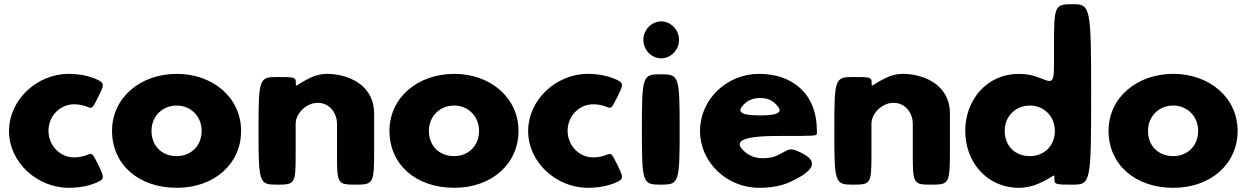

<svg xmlns="http://www.w3.org/2000/svg" viewBox="-20 -880 5941 915"><path d="M333 -383C360 -383 381 -377 396 -371C419 -362 420 -361 449 -420C478 -478 480 -485 436 -504C407 -516 364 -528 307 -528C158 -528 23 -406 23 -255C23 -105 159 15 307 15C364 15 407 4 436 -8C480 -26 478 -33 449 -93C420 -152 419 -151 396 -142C381 -136 360 -130 333 -130C266 -130 211 -186 211 -257C211 -327 266 -383 333 -383Z M514 -256C514 -98 638 15 823 15C1000 15 1129 -98 1129 -256C1129 -416 993 -528 823 -528C650 -528 514 -416 514 -256ZM702 -256C702 -327 755 -377 822 -377C888 -377 941 -327 941 -256C941 -186 891 -136 822 -136C750 -136 702 -186 702 -256Z M1301 0C1386 0 1389 -4 1389 -145V-290C1389 -341 1441 -390 1494 -390C1551 -390 1586 -341 1586 -290V-145C1586 -4 1589 0 1675 0C1760 0 1763 -5 1763 -169V-338C1763 -481 1632 -528 1538 -528C1510 -528 1483 -521 1458 -509C1385 -473 1390 -460 1390 -486C1389 -512 1386 -513 1301 -513C1215 -513 1212 -506 1212 -257C1212 -7 1215 0 1301 0Z M1836 -256C1836 -98 1960 15 2145 15C2322 15 2451 -98 2451 -256C2451 -416 2315 -528 2145 -528C1972 -528 1836 -416 1836 -256ZM2024 -256C2024 -327 2077 -377 2144 -377C2210 -377 2263 -327 2263 -256C2263 -186 2213 -136 2144 -136C2072 -136 2024 -186 2024 -256Z M2807 -383C2834 -383 2855 -377 2870 -371C2893 -362 2894 -361 2923 -420C2952 -478 2954 -485 2910 -504C2881 -516 2838 -528 2781 -528C2632 -528 2497 -406 2497 -255C2497 -105 2633 15 2781 15C2838 15 2881 4 2910 -8C2954 -26 2952 -33 2923 -93C2894 -152 2893 -151 2870 -142C2855 -136 2834 -130 2807 -130C2740 -130 2685 -186 2685 -257C2685 -327 2740 -383 2807 -383Z M3129 0C3216 0 3219 -7 3219 -263C3219 -519 3216 -526 3129 -526C3042 -526 3039 -519 3039 -263C3039 -7 3042 0 3129 0ZM3046 -690C3046 -642 3085 -602 3131 -602C3177 -602 3216 -642 3216 -690C3216 -738 3177 -778 3131 -778C3085 -778 3046 -738 3046 -690Z M3873 -244V-256C3873 -436 3754 -528 3598 -528C3443 -528 3316 -406 3316 -256C3316 -107 3443 15 3598 15C3655 15 3707 6 3752 -16C3886 -79 3862 -120 3800 -151C3738 -182 3744 -167 3679 -137C3660 -129 3640 -126 3611 -126C3589 -126 3561 -133 3539 -149C3468 -203 3505 -232 3686 -232C3867 -232 3873 -232 3873 -244ZM3532 -389C3549 -404 3573 -413 3603 -413C3629 -413 3651 -406 3668 -392C3720 -348 3697 -330 3603 -330C3508 -330 3485 -347 3532 -389Z M4045 0C4130 0 4133 -4 4133 -145V-290C4133 -341 4185 -390 4238 -390C4295 -390 4330 -341 4330 -290V-145C4330 -4 4333 0 4419 0C4504 0 4507 -5 4507 -169V-338C4507 -481 4376 -528 4282 -528C4254 -528 4227 -521 4202 -509C4129 -473 4134 -460 4134 -486C4133 -512 4130 -513 4045 -513C3959 -513 3956 -506 3956 -257C3956 -7 3959 0 4045 0Z M4580 -256C4580 -106 4685 15 4835 15C4870 15 4903 7 4932 -6C5011 -42 5004 -57 5005 -29C5005 -1 5007 0 5093 0C5178 0 5180 -12 5180 -430C5180 -848 5177 -860 5092 -860C5006 -860 5003 -854 5003 -662C5003 -470 5009 -481 4929 -511C4901 -522 4870 -528 4835 -528C4685 -528 4580 -406 4580 -256ZM4768 -256C4768 -327 4821 -377 4888 -377C4954 -377 5007 -327 5007 -256C5007 -186 4957 -136 4888 -136C4816 -136 4768 -186 4768 -256Z M5263 -256C5263 -98 5387 15 5572 15C5749 15 5878 -98 5878 -256C5878 -416 5742 -528 5572 -528C5399 -528 5263 -416 5263 -256ZM5451 -256C5451 -327 5504 -377 5571 -377C5637 -377 5690 -327 5690 -256C5690 -186 5640 -136 5571 -136C5499 -136 5451 -186 5451 -256Z"/></svg>

Font: Hussar Print
Style: Bold
Weight: 700
Foundry: Cannot Into Space Fonts
Version: Version 2.00